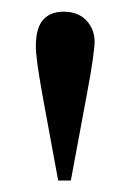

<svg xmlns="http://www.w3.org/2000/svg" viewBox="-20 -716 226 332"><path d="M143.6 -643.6Q143.6 -636.2 140.4 -612.8Q137.2 -589.4 129.9 -551.3L102.5 -403.8H80.6L53.2 -552.7Q47.9 -582.5 44.9 -603.5Q42 -624.5 42 -636.2Q42 -667.5 54.4 -681.6Q66.9 -695.8 89.8 -695.8Q115.2 -695.8 129.9 -680.2Q143.6 -664.6 143.6 -643.6Z"/></svg>

Font: Simplified Naskh
Style: Regular
Weight: 400
Designer: SIL International
Foundry: Arabeyes
Version: 1.02_alpha